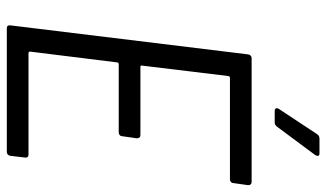

<svg xmlns="http://www.w3.org/2000/svg" viewBox="-212 -722 934 549"><g transform="rotate(90 254.5 -447.0)"><path d="M418 -894H376C371 -894 366 -892 363 -887L291 -778C287 -771 289 -766 297 -766H330C335 -766 339 -769 342 -773L423 -882C427 -889 426 -894 418 -894ZM503 -648 509 -690C509 -696 506 -700 500 -700H146C140 -700 136 -696 135 -690L52 -10C51 -4 54 0 60 0H414C420 0 424 -4 425 -10L430 -52C431 -58 428 -62 422 -62H131C129 -62 127 -64 127 -66L158 -316C158 -318 161 -320 162 -320H358C364 -320 369 -324 369 -330L375 -372C375 -378 372 -382 366 -382H170C168 -382 166 -384 167 -386L197 -634C197 -636 200 -638 202 -638H493C498 -638 503 -642 503 -648Z"/></g></svg>

Font: Barlow Semi Condensed
Style: Italic
Weight: 400
Width: 4
Italic angle: -7°
Designer: Jeremy Tribby
Foundry: Tribby Type
Version: Version 1.422;hotconv 1.0.109;makeotfexe 2.5.65596